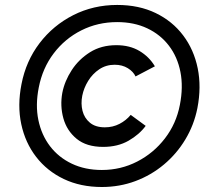

<svg xmlns="http://www.w3.org/2000/svg" viewBox="-20 -748 844 776"><path d="M397 -154.3Q329.6 -154.3 289.8 -187Q250 -219.7 236.1 -270Q222.2 -320.3 231.9 -373Q241.2 -420.4 269.8 -464.4Q298.3 -508.3 343.8 -536.9Q389.2 -565.4 450.2 -565.4Q504.4 -565.4 543.7 -542Q583 -518.6 606 -480L527.8 -439Q519 -458.5 496.6 -472.4Q474.1 -486.3 443.4 -486.3Q408.7 -486.3 381.3 -468Q354 -449.7 336.4 -421.1Q318.8 -392.6 312.5 -361.3Q306.2 -329.1 313.5 -300Q320.8 -271 343.3 -252.2Q365.7 -233.4 403.8 -233.4Q436 -233.4 462.9 -247.3Q489.7 -261.2 508.3 -283.7L568.8 -239.3Q543.5 -204.6 499.8 -179.4Q456.1 -154.3 397 -154.3ZM391.6 7.8Q305.7 7.8 238 -24.4Q170.4 -56.6 126.2 -113.8Q82 -170.9 65.9 -246.3Q49.8 -321.8 66.9 -408.2Q85 -501.5 139.9 -573.5Q194.8 -645.5 276.1 -686.8Q357.4 -728 453.6 -728Q541.5 -728 609.1 -695.3Q676.8 -662.6 720.2 -605Q763.7 -547.4 779.1 -471.9Q794.4 -396.5 777.8 -311Q764.2 -242.7 729.2 -184.6Q694.3 -126.5 642.8 -83.3Q591.3 -40 527.3 -16.1Q463.4 7.8 391.6 7.8ZM391.6 -61Q468.3 -61 534.4 -95Q600.6 -128.9 646.5 -188.5Q692.4 -248 707 -324.2Q721.2 -396.5 709.2 -457.3Q697.3 -518.1 662.8 -563.2Q628.4 -608.4 575.2 -633.5Q522 -658.7 453.6 -658.7Q375 -658.7 308.6 -625.2Q242.2 -591.8 197 -532.2Q151.9 -472.7 136.7 -394.5Q122.6 -323.7 135 -263.2Q147.5 -202.6 182.1 -157.2Q216.8 -111.8 270.3 -86.4Q323.7 -61 391.6 -61Z"/></svg>

Font: Reddit Sans SemiBold
Style: Italic
Weight: 600
Italic angle: -11.25°
Designer: Stephen Hutchings
Version: Version 1.013